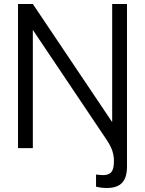

<svg xmlns="http://www.w3.org/2000/svg" viewBox="-20 -740 724 959"><path d="M540.3 -720H614.3V92.7Q614.3 147 589.8 173Q565.2 199 513.7 199Q485.8 199 459.7 192.3V131.7L472.5 133.2Q485 134.7 493 134.7Q513.7 134.7 525.8 128Q538 121.3 543.5 105.9Q549 90.5 549 63Q549 37.8 541.4 14.4Q533.8 -9 515.3 -37.7L144 -590.7V0H70V-720H144L540.3 -130Z"/></svg>

Font: Hauora
Style: Regular
Weight: 400
Designer: Wayne Shih
Foundry: WCYS
Version: Version 1.001